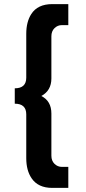

<svg xmlns="http://www.w3.org/2000/svg" viewBox="-20 -708 417 936"><path d="M313 208H235Q165.5 208 134 161Q108 123 108 63V-150.5Q108 -202.5 52 -202.5V-277.5Q108 -277.5 108 -329.5V-543Q108 -601.5 132.5 -639.5Q163.5 -688 235 -688H313V-585.5H281Q261 -585.5 245.8 -570.8Q230.5 -556 230.5 -531V-325.5Q230.5 -266.5 181.5 -240Q230.5 -215.5 230.5 -154.5V51Q230.5 76 245.8 90.8Q261 105.5 281 105.5H313Z"/></svg>

Font: Lucymar Sans
Style: Bold
Weight: 700
Foundry: The League of Moveable Type (original font) / Main changes by Cristiano Sobral with portions from Mirco Monsees
Version: Version 2.001;August 30, 2020;FontCreator 13.0.0.2681 64-bit